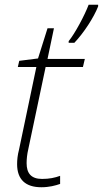

<svg xmlns="http://www.w3.org/2000/svg" viewBox="-20 -778 433 808"><path d="M269 -605V-598H293C333 -640 375 -705 393 -751V-758H353C337 -715 295 -636 269 -605ZM154 10C187 10 213 3 233 -4V-38C211 -30 188 -25 157 -25C111 -25 92 -49 92 -91C92 -108 94 -129 99 -150L172 -496H329L337 -530H180L207 -659H180L140 -532L61 -522L55 -496H133L60 -148C54 -126 52 -105 52 -87C52 -23 87 10 154 10Z"/></svg>

Font: Noto Sans ExtraLight
Style: Italic
Weight: 200
Italic angle: -12°
Designer: Monotype Design Team
Foundry: Monotype Imaging Inc.
Version: Version 2.013